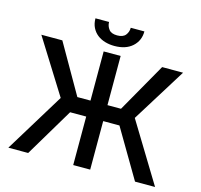

<svg xmlns="http://www.w3.org/2000/svg" viewBox="-126 -1050 1245 1187"><g transform="rotate(15 497.0 -456.0)"><path d="M27.7 0 260.7 -380.7 44 -727.3H178.3L358.7 -412.6H442.8V-727.3H551.5V-412.6H638.1L817.1 -727.3H951L735.1 -380L966.6 0H838.4L655.5 -310.4H551.5V0H442.8V-310.4H339.8L154.5 0ZM340.9 -911.9H427.9Q427.9 -898.4 432 -886.9Q436.1 -875.4 443.9 -865.1Q459.2 -844.5 497.2 -844.5Q534.8 -844.5 550.8 -864.7Q566.8 -884.9 566.8 -911.9H654.1Q654.1 -852.6 611.9 -814.6Q570 -777 497.2 -777Q465.9 -777 437.5 -785.3Q409.1 -793.7 387.6 -810.5Q366.1 -827.4 353.5 -852.8Q340.9 -878.2 340.9 -911.9Z"/></g></svg>

Font: Inter P Medium
Style: Regular
Weight: 500
Designer: Rasmus Andersson
Foundry: rsms
Version: Version 3.018;git-588b23468